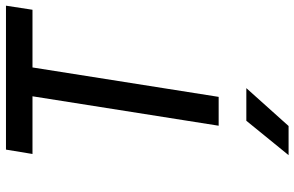

<svg xmlns="http://www.w3.org/2000/svg" viewBox="-196 -574 1010 659"><g transform="rotate(-90 309.5 -245.0)"><path d="M207 0H306L407 -639H605L619 -730H125L110 -639H308ZM106 240H206L336 95H224Z"/></g></svg>

Font: JetBrains Mono Medium
Style: Italic
Weight: 436
Italic angle: -9°
Monospace: yes
Designer: Philipp Nurullin, Konstantin Bulenkov
Foundry: JetBrains
Version: Version 2.305